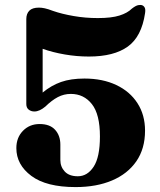

<svg xmlns="http://www.w3.org/2000/svg" viewBox="-20 -743 651 781"><path d="M46.5 -140.5Q46.5 -183.5 73.5 -211Q100.5 -238.5 141 -238.5Q183 -238.5 204.2 -215Q225.5 -191.5 225.5 -154.5V-92Q225.5 -64.5 243.5 -45.2Q261.5 -26 296.5 -26Q335.5 -26 361 -65Q386.5 -104 386.5 -188Q386.5 -278 353.8 -319.5Q321 -361 268 -361Q240 -361 215.2 -348Q190.5 -335 164.5 -309.5Q140.5 -289.5 120 -289.5Q106.5 -289.5 96.8 -297Q87 -304.5 87 -320V-665.5Q87 -687 99.2 -699.5Q111.5 -712 138.5 -712Q149.5 -712 162.2 -709.2Q175 -706.5 196 -698.5Q232 -686 279.5 -677.8Q327 -669.5 378 -669.5Q433.5 -669.5 466 -679.8Q498.5 -690 516.5 -708Q532 -720 541.8 -722Q551.5 -724 558.5 -721.5Q565 -719 568.8 -711.8Q572.5 -704.5 570 -689Q556 -594 499.8 -553.5Q443.5 -513 341.5 -513Q292.5 -513 243.2 -521.5Q194 -530 153.5 -544.5V-366.5Q188.5 -395.5 228.2 -409.5Q268 -423.5 323.5 -423.5Q397.5 -423.5 453 -397.2Q508.5 -371 539.2 -323.2Q570 -275.5 570 -211.5Q570 -138.5 534.8 -87.2Q499.5 -36 436 -9Q372.5 18 287.5 18Q168.5 18 107.5 -27.5Q46.5 -73 46.5 -140.5Z"/></svg>

Font: Fraunces 9pt S000
Style: Bold
Weight: 700
Version: Version 1.000; ttfautohint (v1.8.3)